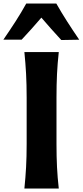

<svg xmlns="http://www.w3.org/2000/svg" viewBox="-66 -1090 478 1110"><path d="M75 0H273.8Q266.6 -63.9 263.6 -123.8Q260.6 -183.8 260.6 -257.9V-525.1Q260.6 -601.3 263.6 -662.4Q266.6 -723.6 273.8 -788.8H75Q81.5 -723.6 84.8 -662.4Q88.1 -601.3 88.1 -525.1V-257.9Q88.1 -183.8 84.8 -123.8Q81.5 -63.9 75 0ZM288.3 -858.6 392 -860.4Q356.3 -912.6 322.5 -965.3Q288.7 -1018 259.5 -1069.7H85.9Q57.3 -1018 23.5 -965.5Q-10.4 -913 -46.4 -860.8H59.3Q89.1 -892.6 117.4 -924.3Q145.7 -955.9 173.2 -988.1Q201.1 -955.7 229.7 -923.2Q258.4 -890.7 288.3 -858.6Z"/></svg>

Font: Pinar-VF-FD
Style: Regular
Weight: 300
Designer: Amin Abedi
Version: Version 3.0